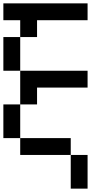

<svg xmlns="http://www.w3.org/2000/svg" viewBox="-20 -920 640 1140"><path d="M0 -100V-300H100V-100ZM0 -500V-700H100V-500ZM0 -800V-900H500V-800H200V-700H100V-800ZM200 -400V-300H100V-500H500V-400ZM400 -100V0H100V-100ZM400 0H500V200H400Z"/></svg>

Font: Galmuri9 Regular
Style: Regular
Weight: 400
Designer: Lee Minseo (quiple)
Version: Version 2.399;hotconv 1.1.1;makeotfexe 2.6.0 DEVELOPMENT